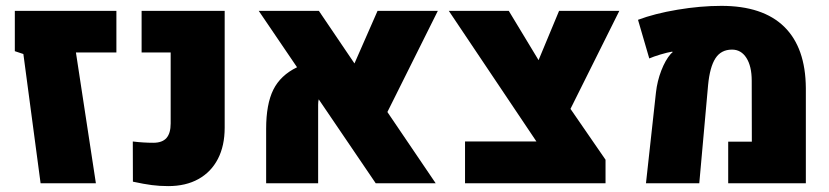

<svg xmlns="http://www.w3.org/2000/svg" viewBox="-20 -628 2842 658"><path d="M60.1 -442.9 30.8 -452.6V-590.8H378.9V-448.2H240.2L308.6 0H119.1Z M435.5 -5.4 435.1 -143.1Q471.7 -138.7 505.4 -138.7Q536.1 -138.7 550.5 -155Q564.9 -171.4 564.9 -205.1V-448.2H465.3V-590.8H750V-190.4Q750 -128.4 726.8 -83.5Q703.6 -38.6 660.2 -14.4Q616.7 9.8 556.6 9.8Q526.9 9.8 500.2 6.3Q473.6 2.9 435.5 -5.4Z M1307.6 -244.1 1473.1 0H1267.6L1072.3 -287.6Q1070.3 -280.3 1070.3 -269V0H892.1V-186.5Q892.1 -271 916.7 -320.6Q941.4 -370.1 998 -397.5L866.7 -590.8H1072.8L1194.8 -410.6L1273.9 -590.8H1480.5Z M1935.1 -254.9 2055.2 -80.6V0H1573.7V-143.1H1818.4L1518.1 -590.8H1723.6L1825.7 -421.9L1896 -590.8H2102.5Z M2228 -311Q2232.4 -350.1 2246.3 -386.2Q2260.3 -422.4 2278.8 -443.4Q2283.2 -447.8 2284.7 -448.2L2284.2 -451.2Q2266.6 -448.2 2243.2 -441.2Q2219.7 -434.1 2205.1 -427.7L2166.5 -560.1Q2223.1 -581.5 2301.8 -594.7Q2380.4 -607.9 2452.1 -607.9Q2594.2 -607.9 2667.5 -536.4Q2740.7 -464.8 2741.7 -326.2V0H2475.6V-142.6H2556.6L2556.2 -351.6Q2556.2 -400.9 2538.1 -429.4Q2520 -458 2488.8 -458Q2451.2 -458 2431.9 -428.2Q2412.6 -398.4 2406.7 -336.4L2376.5 0H2193.8Z"/></svg>

Font: Heebo Black
Style: Regular
Weight: 900
Designer: Oded Ezer
Foundry: Meir Sadan
Version: Version 2.001; ttfautohint (v1.5.14-ce02) -l 8 -r 50 -G 200 